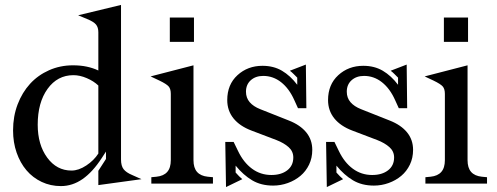

<svg xmlns="http://www.w3.org/2000/svg" viewBox="-20 -745 2016 779"><path d="M227 10Q185 10 149 -7Q113 -24 87.5 -54Q62 -84 47.5 -125.5Q33 -167 33 -216Q33 -273 51.5 -321.5Q70 -370 102 -405Q134 -440 179 -460Q224 -480 276 -480Q307 -480 332.5 -474.5Q358 -469 379 -459V-614Q379 -634 369.5 -645.5Q360 -657 333 -668L297 -683L471 -725V-98Q471 -72 481.5 -58.5Q492 -45 516 -35L554 -18L379 6V-52L410 -100V-130L393 -104Q356 -47 315 -18.5Q274 10 227 10ZM133 -239Q133 -158 171.5 -105.5Q210 -53 270 -53Q299 -53 330 -73.5Q361 -94 379 -122V-398Q360 -416 332 -428Q304 -440 278 -440Q213 -440 173 -384.5Q133 -329 133 -239Z M669 -575V-674H767V-575ZM591 -435 765 -480V-95Q765 -64 779.5 -47.5Q794 -31 823 -28L844 -26V0H594V-26L615 -28Q644 -31 658.5 -47.5Q673 -64 673 -95V-364Q673 -384 664.5 -394Q656 -404 627 -418Z M1048 -437Q1017 -437 997.5 -419.5Q978 -402 978 -373Q978 -348 993 -330.5Q1008 -313 1036 -302L1152 -256Q1198 -238 1222.5 -208Q1247 -178 1247 -137Q1247 -104 1234 -77Q1221 -50 1199 -31.5Q1177 -13 1148 -2.5Q1119 8 1088 8Q1039 8 1003 -13.5Q967 -35 936 -73V-45Q943 -37 950 -30Q957 -23 963 -18L897 14L894 -169H928L946 -132Q968 -86 1002.5 -60.5Q1037 -35 1081 -35Q1121 -35 1145.5 -54Q1170 -73 1170 -106Q1170 -131 1151 -148Q1132 -165 1101 -177L1001 -215Q953 -233 927.5 -264.5Q902 -296 902 -339Q902 -402 943.5 -440Q985 -478 1045 -478Q1090 -478 1124 -458Q1158 -438 1186 -401V-430Q1179 -437 1171 -445Q1163 -453 1156 -458L1221 -483L1223 -306H1189L1174 -339Q1153 -386 1120.5 -411.5Q1088 -437 1048 -437Z M1457 -437Q1426 -437 1406.5 -419.5Q1387 -402 1387 -373Q1387 -348 1402 -330.5Q1417 -313 1445 -302L1561 -256Q1607 -238 1631.5 -208Q1656 -178 1656 -137Q1656 -104 1643 -77Q1630 -50 1608 -31.5Q1586 -13 1557 -2.5Q1528 8 1497 8Q1448 8 1412 -13.5Q1376 -35 1345 -73V-45Q1352 -37 1359 -30Q1366 -23 1372 -18L1306 14L1303 -169H1337L1355 -132Q1377 -86 1411.5 -60.5Q1446 -35 1490 -35Q1530 -35 1554.5 -54Q1579 -73 1579 -106Q1579 -131 1560 -148Q1541 -165 1510 -177L1410 -215Q1362 -233 1336.5 -264.5Q1311 -296 1311 -339Q1311 -402 1352.5 -440Q1394 -478 1454 -478Q1499 -478 1533 -458Q1567 -438 1595 -401V-430Q1588 -437 1580 -445Q1572 -453 1565 -458L1630 -483L1632 -306H1598L1583 -339Q1562 -386 1529.5 -411.5Q1497 -437 1457 -437Z M1781 -575V-674H1879V-575ZM1703 -435 1877 -480V-95Q1877 -64 1891.5 -47.5Q1906 -31 1935 -28L1956 -26V0H1706V-26L1727 -28Q1756 -31 1770.5 -47.5Q1785 -64 1785 -95V-364Q1785 -384 1776.5 -394Q1768 -404 1739 -418Z"/></svg>

Font: Redaction
Style: Regular
Weight: 400
Designer: Jeremy Mickel / Forest Young
Foundry: MCKL
Version: Version 2.001; Redaction